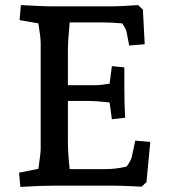

<svg xmlns="http://www.w3.org/2000/svg" viewBox="-20 -730 676 755"><path d="M55 -51 131 -66Q140 -129 140 -144V-561Q140 -582 131 -638L57 -651L62 -710Q152 -705 178 -705H409Q460 -705 523 -710L542 -692L549 -556L488 -551L478 -603Q476 -615 461 -638Q415 -642 380 -642H254Q247 -569 247 -531V-395H355Q375 -395 411 -401L420 -470L469 -465V-381Q469 -324 472 -267L420 -261L411 -327Q357 -333 335 -333H247V-174Q247 -125 254 -65H393Q436 -65 478 -75Q495 -99 498 -112L512 -177L571 -172L556 -14L537 4Q461 0 423 0H199Q138 0 60 5Z"/></svg>

Font: Andada Pro SemiBold
Style: Regular
Weight: 600
Designer: Carolina Giovagnoli
Foundry: Huerta Tipografica
Version: Version 3.005